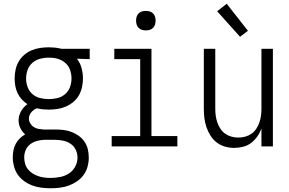

<svg xmlns="http://www.w3.org/2000/svg" viewBox="-20 -780 1540 1023"><path d="M250 223Q225 223 200.5 220Q176 217 153 208.5Q130 200 109.5 185.5Q89 171 75 151Q61 131 54.5 106.5Q48 82 48 58Q48 40 51.5 21.5Q55 3 63.5 -13Q72 -29 85 -42Q98 -55 114 -64Q98 -78 88.5 -97.5Q79 -117 79 -138Q79 -164 92 -187Q105 -210 126 -225Q109 -236 95.5 -251Q82 -266 73.5 -284Q65 -302 61.5 -322Q58 -342 58 -362Q58 -385 63 -408.5Q68 -432 79.5 -452Q91 -472 109 -487.5Q127 -503 148.5 -512Q170 -521 193.5 -524.5Q217 -528 240 -528Q255 -528 270 -526.5Q285 -525 299 -522L307 -520H458V-465L390 -467Q407 -445 414.5 -417.5Q422 -390 422 -362Q422 -339 417 -316Q412 -293 400.5 -272.5Q389 -252 371 -237Q353 -222 331.5 -212.5Q310 -203 286.5 -199.5Q263 -196 240 -196Q224 -196 208.5 -197.5Q193 -199 177 -203Q168 -200 160.5 -194.5Q153 -189 147 -182Q141 -175 137.5 -166Q134 -157 134 -148Q134 -135 141 -123Q148 -111 159.5 -103.5Q171 -96 184 -93.5Q197 -91 210 -90H274Q296 -90 318 -87.5Q340 -85 361 -77Q382 -69 400 -56Q418 -43 430.5 -24.5Q443 -6 448 15.5Q453 37 453 60Q453 84 446.5 108Q440 132 425.5 152Q411 172 390.5 186Q370 200 347 208.5Q324 217 299.5 220Q275 223 250 223ZM240 -252Q263 -252 286 -257.5Q309 -263 327 -278.5Q345 -294 353 -316.5Q361 -339 361 -362Q361 -383 354.5 -404Q348 -425 333 -440Q318 -455 298 -463Q278 -471 257 -472L240 -473Q217 -473 194 -467Q171 -461 153 -445.5Q135 -430 127 -407.5Q119 -385 119 -362Q119 -339 127 -316.5Q135 -294 153 -278.5Q171 -263 194 -257.5Q217 -252 240 -252ZM250 168Q275 168 300.5 163Q326 158 347 144.5Q368 131 380.5 108Q393 85 393 60Q393 38 383.5 18Q374 -2 356 -14Q338 -26 316.5 -30.5Q295 -35 274 -35H213Q194 -34 175 -28.5Q156 -23 140.5 -11Q125 1 117 19.5Q109 38 109 58Q109 75 113.5 91.5Q118 108 128.5 121.5Q139 135 153.5 144Q168 153 184 158.5Q200 164 216.5 166Q233 168 250 168Z M575 0V-55H727V-465H589V-520H787V-55H925V0ZM757 -618Q746 -618 736 -621Q726 -624 718.5 -631.5Q711 -639 708 -649Q705 -659 705 -670Q705 -681 708 -691Q711 -701 718.5 -708.5Q726 -716 736 -719Q746 -722 757 -722Q768 -722 778 -719Q788 -716 795.5 -708.5Q803 -701 806 -691Q809 -681 809 -670Q809 -659 806 -649Q803 -639 795.5 -631.5Q788 -624 778 -621Q768 -618 757 -618Z M1227 8Q1203 8 1178.5 1Q1154 -6 1134.5 -21Q1115 -36 1101.5 -57.5Q1088 -79 1080 -102.5Q1072 -126 1069 -150.5Q1066 -175 1066 -200V-520H1127V-200Q1127 -181 1129.5 -163Q1132 -145 1138 -127.5Q1144 -110 1154.5 -94Q1165 -78 1180 -67.5Q1195 -57 1213 -52Q1231 -47 1250 -47Q1269 -47 1287 -52Q1305 -57 1320 -67.5Q1335 -78 1345.5 -94Q1356 -110 1362 -127.5Q1368 -145 1370.5 -163Q1373 -181 1373 -200V-520H1434V0H1373V-96Q1365 -73 1351 -53Q1337 -33 1318 -18.5Q1299 -4 1275 2Q1251 8 1227 8ZM1259 -584 1137 -720 1188 -760 1301 -616Z"/></svg>

Font: Iosevka SS18 Light
Style: Regular
Weight: 300
Monospace: yes
Designer: Belleve Invis
Foundry: Belleve Invis
Version: Version 25.1.1; ttfautohint (v1.8.4)